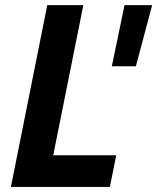

<svg xmlns="http://www.w3.org/2000/svg" viewBox="-20 -740 622 760"><path d="M23.1 0 167.1 -719.7H309.9L190.7 -125.3H440.1L414.9 0ZM422.6 -477.8 473 -719.7H582.3L517.9 -477.8Z"/></svg>

Font: Reddit Sans
Style: Italic
Weight: 400
Italic angle: -11.25°
Designer: Stephen Hutchings
Version: Version 1.013